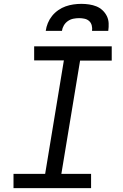

<svg xmlns="http://www.w3.org/2000/svg" viewBox="-20 -975 640 995"><path d="M50 0V-74H214L311 -662H157V-735H559V-661H395L298 -74H452V0ZM217 -815Q220 -836 228 -855.5Q236 -875 249.5 -892Q263 -909 281.5 -922Q300 -935 320 -942Q340 -949 360.5 -952Q381 -955 402 -955Q422 -955 442 -952Q462 -949 479.5 -942Q497 -935 511 -922Q525 -909 533.5 -892Q542 -875 543 -855Q544 -835 541 -815H457Q459 -829 455.5 -843Q452 -857 442 -866Q432 -875 418 -878Q404 -881 390 -881Q375 -881 360 -878Q345 -875 332 -866Q319 -857 311 -843.5Q303 -830 301 -815Z"/></svg>

Font: Iosevka Slab Extended Oblique
Style: Regular
Weight: 400
Width: 7
Italic angle: -9°
Monospace: yes
Designer: Belleve Invis
Foundry: Belleve Invis
Version: Version 11.1.0; ttfautohint (v1.8.3)